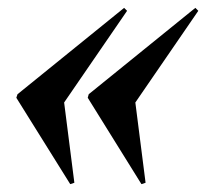

<svg xmlns="http://www.w3.org/2000/svg" viewBox="-20 -505 524 488"><path d="M169 -40.5 158.5 -37 21.5 -256.5 24.5 -265.5 295.5 -485 303 -477.5 143 -244.5ZM350 -40.5 339.5 -37 203 -256.5 205.5 -265.5 476.5 -485 484 -477.5 324 -244.5Z"/></svg>

Font: Newsreader 72pt
Style: Bold Italic
Weight: 700
Italic angle: -17°
Designer: Hugues Gentile
Foundry: Production Type
Version: Version 1.003; ttfautohint (v1.8.3)